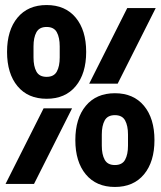

<svg xmlns="http://www.w3.org/2000/svg" viewBox="-20 -730 640 762"><path d="M165 -338Q91 -338 49.5 -388Q8 -438 8 -524Q8 -610 49.5 -660Q91 -710 165 -710Q239 -710 280.5 -660Q322 -610 322 -524Q322 -438 280.5 -388Q239 -338 165 -338ZM485 -698H598L447 -398H334ZM165 -425Q194 -425 205.5 -446Q217 -467 217 -502V-546Q217 -581 205.5 -602Q194 -623 165 -623Q136 -623 124.5 -602Q113 -581 113 -546V-502Q113 -467 124.5 -446Q136 -425 165 -425ZM436 12Q362 12 320.5 -38Q279 -88 279 -174Q279 -260 320.5 -310Q362 -360 436 -360Q510 -360 551.5 -310Q593 -260 593 -174Q593 -88 551.5 -38Q510 12 436 12ZM153 -300H266L115 0H2ZM436 -75Q465 -75 476.5 -96Q488 -117 488 -152V-196Q488 -231 476.5 -252Q465 -273 436 -273Q407 -273 395.5 -252Q384 -231 384 -196V-152Q384 -117 395.5 -96Q407 -75 436 -75Z"/></svg>

Font: Lilex Nerd Font
Style: Bold
Weight: 700
Designer: Mike Abbink, Paul van der Laan, Pieter van Rosmalen, Mikhael Khrustik
Foundry: Mikhael Khrustik
Version: Version 2.400; ttfautohint (v1.8.4.7-5d5b);Nerd Fonts 3.3.0